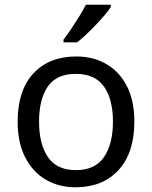

<svg xmlns="http://www.w3.org/2000/svg" viewBox="-20 -786 645 816"><path d="M551 -269Q551 -136 483.5 -63Q416 10 301 10Q230 10 174.5 -22.5Q119 -55 87 -117.5Q55 -180 55 -269Q55 -402 122 -474Q189 -546 304 -546Q377 -546 432.5 -513.5Q488 -481 519.5 -419.5Q551 -358 551 -269ZM146 -269Q146 -174 183.5 -118.5Q221 -63 303 -63Q384 -63 422 -118.5Q460 -174 460 -269Q460 -364 422 -418Q384 -472 302 -472Q220 -472 183 -418Q146 -364 146 -269ZM451 -756Q442 -742 425 -722Q408 -702 387.5 -680.5Q367 -659 346.5 -639.5Q326 -620 308 -606H250V-618Q265 -637 282.5 -663Q300 -689 317 -716.5Q334 -744 345 -766H451Z"/></svg>

Font: Noto Sans Sundanese
Style: Regular
Weight: 400
Designer: Monotype Design Team (Regular), Sérgio L. Martins (other weights)
Foundry: Monotype Imaging Inc.
Version: Version 2.003